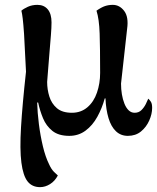

<svg xmlns="http://www.w3.org/2000/svg" viewBox="-20 -545 647 790"><path d="M145 225Q112 225 93.5 201.5Q75 178 68 124Q61 70 66.5 -22Q72 -114 87 -250L79 -405Q76 -448 73.5 -468.5Q71 -489 68 -501Q77 -509 94.5 -517Q112 -525 134 -525Q161 -525 176.5 -506.5Q192 -488 192 -453Q192 -432 189.5 -400.5Q187 -369 184 -333.5Q181 -298 178.5 -265Q176 -232 174 -208Q174 -177 183 -148Q192 -119 214 -100Q236 -81 276 -81Q313 -81 339.5 -103.5Q366 -126 379 -164Q392 -202 392 -245Q392 -347 390 -407Q388 -467 377 -501Q397 -515 412 -520Q427 -525 444 -525Q472 -525 491 -500Q510 -475 503 -426L478 -201Q478 -178 481.5 -157Q485 -136 492 -118.5Q499 -101 509.5 -91Q520 -81 534 -81Q551 -81 562 -92Q573 -103 580 -117Q587 -131 590 -139Q596 -134 601 -126Q606 -118 606 -101Q606 -76 594 -49Q582 -22 560 -4Q538 14 506 14Q477 14 457 -5Q437 -24 426.5 -59Q416 -94 414 -140H411Q400 -100 380.5 -64.5Q361 -29 332 -7.5Q303 14 265 14Q221 14 195.5 -6.5Q170 -27 157 -58.5Q144 -90 137 -123H133Q134 -82 140 -34.5Q146 13 156.5 57Q167 101 182 131Q191 151 202 162Q213 173 218 177Q206 200 186 212.5Q166 225 145 225Z"/></svg>

Font: Arima Thin SemiBold
Style: Regular
Weight: 600
Version: Version 1.100